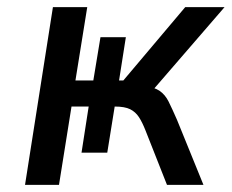

<svg xmlns="http://www.w3.org/2000/svg" viewBox="-20 -517 648 537"><path d="M50 0 128 -497H224L191 -292H241L261 -413H332L313 -292H325L498 -497H608L398 -254L381 -278Q412 -273 427 -262.5Q442 -252 451.5 -233Q461 -214 475 -182L549 0H447L387 -152Q378 -175 368.5 -189.5Q359 -204 344 -211.5Q329 -219 301 -219H289L304 -239L280 -90H208L228 -219H180L145 0Z"/></svg>

Font: Nunito Sans 7pt SemiCondensed Medium
Style: Italic
Weight: 500
Width: 4
Italic angle: -9°
Designer: Vernon Adams
Foundry: Vernon Adams
Version: Version 3.101;gftools[0.9.27]